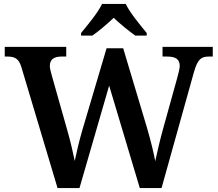

<svg xmlns="http://www.w3.org/2000/svg" viewBox="-20 -951 1100 971"><path d="M390 -784V-771H447C479 -793 525 -832 555 -861C585 -832 633 -793 664 -771H722V-784C691 -822 637 -886 616 -931H496C475 -886 421 -822 390 -784ZM88 -612 271 0H382L532 -518L687 0H797L961 -587C980 -653 998 -665 1037 -665H1056V-714H802V-665H825C869 -665 889 -651 889 -617C889 -604 881 -575 876 -556L806 -304C789 -243 775 -182 765 -136C757 -180 742 -241 723 -306L603 -707H519L397 -295C380 -237 368 -184 358 -137C349 -182 336 -237 321 -290L242 -569C237 -587 232 -606 232 -617C232 -650 252 -665 292 -665H315V-714H4V-665H17C56 -665 75 -654 88 -612Z"/></svg>

Font: Noto Serif Gurmukhi SemiBold
Style: Regular
Weight: 600
Designer: Vaibhav Singh and the Monotype Design Team
Foundry: Monotype Imaging Inc.
Version: Version 2.004